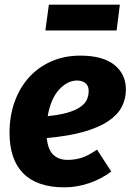

<svg xmlns="http://www.w3.org/2000/svg" viewBox="-20 -788 570 825"><path d="M521 -403Q521 -363 503 -328.5Q485 -294 444.5 -267Q404 -240 339 -221.5Q274 -203 181 -195Q186 -144 209.5 -122.5Q233 -101 270 -101Q302 -101 330.5 -110Q359 -119 397 -145L458 -51Q416 -19 363 -1Q310 17 257 17Q140 17 80.5 -42.5Q21 -102 21 -217Q21 -290 43 -351Q65 -412 105 -456Q145 -500 201 -524.5Q257 -549 325 -549Q421 -549 471 -509.5Q521 -470 521 -403ZM311 -442Q270 -442 234 -403Q198 -364 185 -289Q236 -294 270 -304Q304 -314 324.5 -328Q345 -342 353 -359.5Q361 -377 361 -398Q361 -419 347.5 -430.5Q334 -442 311 -442ZM481 -657H175L190 -768H495Z"/></svg>

Font: Szlgxwxxxixliatcpuztgldltzi
Style: Regular
Weight: 700
Italic angle: -8°
Designer: Carrois Corporate & Edenspiekermann
Foundry: Carrois Corporate GbR & Edenspiekermann AG
Version: Version 2.001